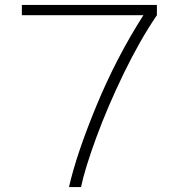

<svg xmlns="http://www.w3.org/2000/svg" viewBox="-20 -762 750 782"><path d="M619 -742V-700Q550 -599 484 -463Q418 -327 371.5 -200Q325 -73 310 0H261Q291 -133 372 -329.5Q453 -526 564 -700H69V-742Z"/></svg>

Font: Morrison Thin
Style: Regular
Weight: 100
Designer: Pablo Impallari, Rodrigo Fuenzalida (Modified by Dan O. Williams)
Version: Version 0.03;June 6, 2019;FontCreator 11.5.0.2425 64-bit; tt